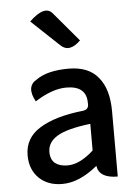

<svg xmlns="http://www.w3.org/2000/svg" viewBox="-59 -911 693 969"><g transform="rotate(-5 287.5 -426.5)"><path d="M217 13Q145 13 100 -30Q55 -74 55 -146Q55 -234 133 -282Q212 -331 354 -346Q384 -350 381 -382Q382 -470 279 -470Q208 -470 120 -414Q77 -492 135 -524Q191 -564 299 -564Q400 -564 449 -503Q499 -443 499 -331V0Q405 0 396 -63Q304 13 217 13ZM252 -78Q314 -78 384 -142V-277Q266 -263 216 -233Q166 -203 166 -154Q166 -115 189 -96Q213 -78 252 -78ZM369 -701Q311 -644 268 -685L127 -818Q206 -894 244 -849L369 -701Z"/></g></svg>

Font: Swei Half Moon CJK SC
Style: Medium
Weight: 500
Version: Version 2.071